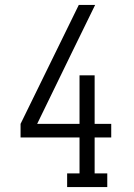

<svg xmlns="http://www.w3.org/2000/svg" viewBox="-20 -755 540 775"><path d="M251 0V-55H301V-200H63V-255L298 -735H364L274 -551L130 -255H301V-451H362V-255H429V-200H362V-55H413V0Z"/></svg>

Font: Iosevka Slab Light
Style: Regular
Weight: 300
Monospace: yes
Designer: Belleve Invis
Foundry: Belleve Invis
Version: Version 11.1.0; ttfautohint (v1.8.3)